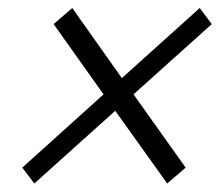

<svg xmlns="http://www.w3.org/2000/svg" viewBox="-20 -563 535 467"><path d="M34.2 -155.3 231.9 -333.5 110.4 -504.4 155.8 -543.5 276.4 -373 465.8 -543.5 495.1 -504.4 304.7 -333.5 431.6 -155.3 386.7 -116.7 260.3 -293.5 63.5 -116.7Z"/></svg>

Font: Franko
Style: Light Italic
Weight: 300
Designer: Google
Version: Version 1.200310; 2013